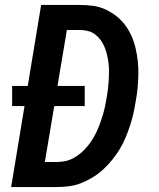

<svg xmlns="http://www.w3.org/2000/svg" viewBox="-20 -755 640 775"><path d="M25 0 79 -327H29V-408H92L146 -735H301Q329 -735 355.5 -731.5Q382 -728 405.5 -717Q429 -706 449 -690.5Q469 -675 484.5 -654.5Q500 -634 510.5 -610.5Q521 -587 527 -561.5Q533 -536 536 -509.5Q539 -483 538.5 -456Q538 -429 535.5 -401.5Q533 -374 528 -347Q524 -322 518.5 -297.5Q513 -273 505 -248.5Q497 -224 487 -200Q477 -176 463.5 -153.5Q450 -131 433 -110Q416 -89 396.5 -71Q377 -53 354 -39Q331 -25 306.5 -15.5Q282 -6 257 -3Q232 0 207 0ZM161 -101H207Q225 -101 242.5 -104.5Q260 -108 276 -116.5Q292 -125 306.5 -137.5Q321 -150 333 -164.5Q345 -179 354.5 -194.5Q364 -210 371.5 -226.5Q379 -243 385 -260Q391 -277 396 -294Q401 -311 404.5 -328.5Q408 -346 411 -363Q414 -380 416 -397.5Q418 -415 419 -432.5Q420 -450 420 -467Q420 -484 418 -501Q416 -518 412 -534Q408 -550 402 -565Q396 -580 386.5 -593Q377 -606 364 -616Q351 -626 335 -630Q319 -634 301 -634H250L212 -408H322V-327H199Z"/></svg>

Font: Iosevka SS04 Extended Oblique
Style: Bold
Weight: 700
Width: 7
Italic angle: -9°
Monospace: yes
Designer: Belleve Invis
Foundry: Belleve Invis
Version: Version 19.0.0; ttfautohint (v1.8.4)